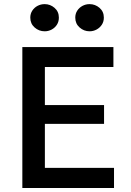

<svg xmlns="http://www.w3.org/2000/svg" viewBox="-20 -934 652 954"><path d="M91 0V-700H543.5V-601H203V-412H497V-318.5H203V-100H546.5V0ZM202 -778.5Q173.5 -778.5 152 -797.5Q130.5 -816.5 130.5 -846.5Q130.5 -866 140.5 -881.2Q150.5 -896.5 166.8 -905Q183 -913.5 202 -913.5Q229.5 -913.5 251 -895Q272.5 -876.5 272.5 -846.5Q272.5 -826.5 262.8 -811.2Q253 -796 236.8 -787.2Q220.5 -778.5 202 -778.5ZM425 -778.5Q397 -778.5 375.5 -797.5Q354 -816.5 354 -846.5Q354 -866 363.8 -881Q373.5 -896 389.8 -904.8Q406 -913.5 425 -913.5Q453 -913.5 474.5 -895Q496 -876.5 496 -846.5Q496 -826.5 486 -811.2Q476 -796 459.8 -787.2Q443.5 -778.5 425 -778.5Z"/></svg>

Font: Geologica Thin Roman
Style: Regular
Weight: 400
Version: Version 1.010;gftools[0.9.28]